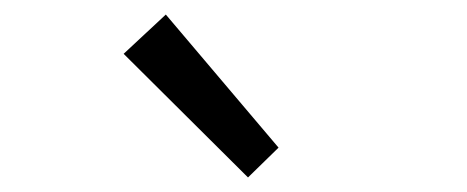

<svg xmlns="http://www.w3.org/2000/svg" viewBox="-20 -883 642 264"><path d="M150 -809 208 -863 363 -680 321 -639Z"/></svg>

Font: Source Han Sans CN Normal
Style: Regular
Weight: 350
Designer: Ryoko NISHIZUKA 西塚涼子 (kana, bopomofo & ideographs); Paul D. Hunt (Latin, Greek & Cyrillic); Sandoll Communications 산돌커뮤니
Foundry: Adobe
Version: Version 2.004;hotconv 1.0.118;makeotfexe 2.5.65603